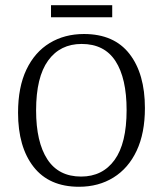

<svg xmlns="http://www.w3.org/2000/svg" viewBox="-20 -706 623 734"><path d="M282 8Q168 8 108.5 -68Q49 -144 49 -275Q49 -373 81 -440Q113 -507 170 -541.5Q227 -576 301 -576Q416 -576 475 -500Q534 -424 534 -293Q534 -197 502.5 -130Q471 -63 414 -27.5Q357 8 282 8ZM292 -538Q210 -538 164 -474.5Q118 -411 118 -284Q118 -163 161 -97Q204 -31 290 -31Q372 -31 418 -94.5Q464 -158 464 -285Q464 -407 421.5 -472.5Q379 -538 292 -538ZM175 -686H409V-640H175Z"/></svg>

Font: Rasa Light
Style: Regular
Weight: 300
Designer: Anna Giedrys (Yrsa+Rasa design), David Brezina (Yrsa art-direction, Rasa art-direction, design)
Foundry: Rosetta Type Foundry
Version: Version 2.004